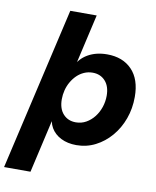

<svg xmlns="http://www.w3.org/2000/svg" viewBox="-144 -795 871 1074"><g transform="rotate(10 291.0 -257.5)"><path d="M330 14Q280 14 242.5 -5Q205 -24 186 -57Q167 -90 171 -132H181L104 205H-46L167 -720H317L246 -410L237 -413Q257 -462 303.5 -489Q350 -516 413 -516Q502 -516 554 -462Q606 -408 606 -308Q606 -242 585 -184Q564 -126 526 -81.5Q488 -37 438 -11.5Q388 14 330 14ZM305 -111Q337 -111 363.5 -126Q390 -141 409.5 -166Q429 -191 439.5 -222.5Q450 -254 450 -287Q450 -341 422.5 -371Q395 -401 351 -401Q325 -401 302.5 -391Q280 -381 262.5 -364Q245 -347 232 -324.5Q219 -302 212.5 -276.5Q206 -251 206 -225Q206 -171 233.5 -141Q261 -111 305 -111Z"/></g></svg>

Font: Instrument Sans
Style: Bold Italic
Weight: 700
Italic angle: -13°
Designer: Rodrigo Fuenzalida
Foundry: fragTYPE
Version: Version 1.000;gftools[0.9.28]